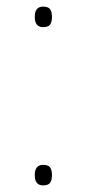

<svg xmlns="http://www.w3.org/2000/svg" viewBox="-20 -552 260 580"><path d="M110 -532Q126 -532 131.5 -524Q137 -516 137 -501Q137 -486 131.5 -478Q126 -470 110 -470Q85 -470 85 -501Q85 -532 110 -532ZM110 -54Q126 -54 131.5 -46Q137 -38 137 -23Q137 -8 131.5 0Q126 8 110 8Q85 8 85 -23Q85 -54 110 -54Z"/></svg>

Font: Noto Sans UI Thin
Style: Regular
Weight: 250
Designer: Monotype Design Team
Foundry: Monotype Imaging Inc.
Version: Version 1.001